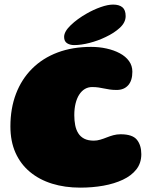

<svg xmlns="http://www.w3.org/2000/svg" viewBox="-20 -802 684 858"><path d="M338.5 36.5Q270 36.5 212.8 18.8Q155.5 1 113.8 -33.8Q72 -68.5 49.2 -119.5Q26.5 -170.5 26.5 -237Q26.5 -317.5 51.5 -383Q76.5 -448.5 123.8 -495.5Q171 -542.5 237.5 -567.5Q304 -592.5 387 -592.5Q423 -592.5 456 -585.2Q489 -578 515.2 -564Q541.5 -550 556.5 -529.2Q571.5 -508.5 571.5 -481.5Q571.5 -442 552.8 -421Q534 -400 501.5 -400Q484 -400 470.8 -402Q457.5 -404 445.5 -406.5Q433.5 -409 420.8 -411Q408 -413 391.5 -413Q374 -413 359.5 -404.5Q345 -396 334.2 -379.5Q323.5 -363 317.8 -339.8Q312 -316.5 312 -287Q312 -263.5 316 -242.8Q320 -222 329.8 -206.5Q339.5 -191 356.5 -182.2Q373.5 -173.5 399.5 -173.5Q413.5 -173.5 428 -177.8Q442.5 -182 456.8 -187.8Q471 -193.5 486.5 -197.8Q502 -202 519 -202Q572 -202 591.8 -177.5Q611.5 -153 611.5 -113Q611.5 -73.5 589.5 -45.2Q567.5 -17 529.2 1Q491 19 442 27.8Q393 36.5 338.5 36.5ZM311.5 -600.5Q292.5 -600.5 279.5 -609Q266.5 -617.5 266.5 -637Q266.5 -661 296.2 -689.5Q326 -718 367.5 -741.5Q398 -759 429.8 -770.2Q461.5 -781.5 485.5 -781.5Q512.5 -781.5 527 -769.5Q541.5 -757.5 541.5 -730Q541.5 -702 516 -678.2Q490.5 -654.5 452 -636.5Q418 -620 380 -610.2Q342 -600.5 311.5 -600.5Z"/></svg>

Font: Gluten ExtraBold
Style: Regular
Weight: 800
Designer: Tyler Finck
Foundry: Etcetera Type Company
Version: Version 1.300